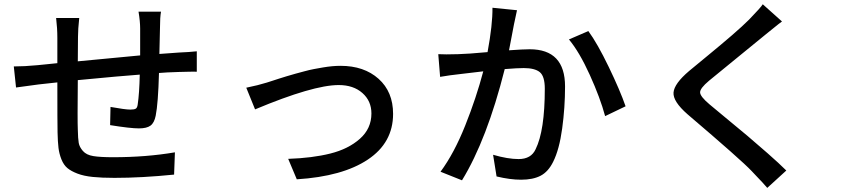

<svg xmlns="http://www.w3.org/2000/svg" viewBox="-20 -830 4040 917"><path d="M641.6 -774.4H749Q744.1 -748 744.1 -696.3Q742.2 -598.6 741.2 -572.3Q763.7 -574.2 835 -579.1Q884.8 -581.1 919.9 -585V-487.3Q911.1 -488.3 877.4 -487.3Q843.8 -486.3 835 -486.3Q771.5 -484.4 739.3 -481.4Q735.4 -335.9 723.6 -277.3Q716.8 -243.2 698.7 -230Q680.7 -216.8 643.6 -216.8Q602.5 -216.8 505.9 -232.4L507.8 -319.3Q578.1 -306.6 602.5 -306.6Q621.1 -306.6 628.4 -311Q635.7 -315.4 637.7 -331.1Q645.5 -383.8 647.5 -473.6Q564.5 -467.8 351.6 -447.3Q349.6 -252 351.6 -211.9Q352.5 -167 356 -147.5Q359.4 -127.9 376 -108.9Q392.6 -89.8 425.8 -84.5Q459 -79.1 519.5 -79.1Q678.7 -79.1 815.4 -102.5L811.5 3.9Q657.2 19.5 526.4 19.5Q465.8 19.5 422.9 15.1Q379.9 10.7 349.6 -1Q319.3 -12.7 301.8 -27.3Q284.2 -42 273.4 -68.8Q262.7 -95.7 259.3 -124Q255.9 -152.3 254.9 -197.3Q253.9 -239.3 253.9 -436.5Q181.6 -428.7 165 -426.8Q104.5 -418.9 56.6 -412.1L45.9 -512.7Q96.7 -512.7 158.2 -518.6Q168.9 -519.5 201.2 -522.9Q233.4 -526.4 253.9 -528.3V-649.4Q253.9 -695.3 248 -744.1H358.4Q352.5 -689.5 352.5 -654.3Q352.5 -584 351.6 -537.1Q584 -559.6 649.4 -565.4V-693.4Q649.4 -727.5 641.6 -774.4Z M1198.2 -307.6 1156.2 -411.1Q1213.9 -422.9 1253.9 -435.5Q1257.8 -436.5 1279.8 -443.8Q1301.8 -451.2 1313 -454.6Q1324.2 -458 1349.1 -465.8Q1374 -473.6 1391.1 -478Q1408.2 -482.4 1433.1 -489.3Q1458 -496.1 1478.5 -500Q1499 -503.9 1522 -507.8Q1544.9 -511.7 1565.9 -513.7Q1586.9 -515.6 1606.4 -515.6Q1718.8 -515.6 1788.1 -453.6Q1857.4 -391.6 1857.4 -286.1Q1857.4 -148.4 1736.8 -67.9Q1616.2 12.7 1397.5 26.4L1356.4 -71.3Q1471.7 -75.2 1557.6 -96.7Q1643.6 -118.2 1698.7 -167Q1753.9 -215.8 1753.9 -288.1Q1753.9 -347.7 1710.9 -385.7Q1668 -423.8 1597.7 -423.8Q1475.6 -423.8 1198.2 -307.6Z M2332 -793 2449.2 -781.2Q2437.5 -729.5 2434.6 -712.9Q2432.6 -702.1 2424.3 -658.7Q2416 -615.2 2411.1 -589.8Q2479.5 -594.7 2509.8 -594.7Q2678.7 -594.7 2678.7 -417Q2678.7 -316.4 2665 -216.3Q2651.4 -116.2 2622.1 -57.6Q2598.6 -9.8 2562 9.3Q2525.4 28.3 2468.8 28.3Q2416 28.3 2351.6 12.7L2335 -90.8Q2405.3 -70.3 2457 -70.3Q2516.6 -70.3 2538.1 -117.2Q2582 -206.1 2582 -406.2Q2582 -465.8 2558.1 -485.4Q2534.2 -504.9 2481.4 -504.9Q2452.1 -504.9 2390.6 -500Q2305.7 -163.1 2186.5 31.2L2084 -9.8Q2149.4 -98.6 2202.1 -231Q2254.9 -363.3 2288.1 -489.3Q2227.5 -482.4 2180.7 -476.6Q2126 -470.7 2082 -462.9L2073.2 -571.3Q2104.5 -569.3 2168 -571.3Q2212.9 -572.3 2308.6 -581.1Q2333 -712.9 2332 -793ZM2697.3 -641.6 2790 -681.6Q2833 -623 2887.2 -510.7Q2941.4 -398.4 2967.8 -322.3L2870.1 -275.4Q2846.7 -362.3 2796.9 -472.2Q2747.1 -582 2697.3 -641.6Z M3623 -809.6 3714.8 -727.5Q3701.2 -717.8 3673.8 -695.3Q3646.5 -672.9 3638.7 -667Q3604.5 -638.7 3502.4 -555.7Q3400.4 -472.7 3366.2 -444.3Q3323.2 -408.2 3323.7 -388.7Q3324.2 -369.1 3368.2 -332Q3377 -324.2 3443.4 -269.5Q3509.8 -214.8 3549.8 -181.2Q3589.8 -147.5 3646 -98.1Q3702.1 -48.8 3735.4 -15.6L3644.5 67.4Q3633.8 54.7 3621.1 41Q3608.4 27.3 3592.8 11.2Q3577.1 -4.9 3569.3 -13.7Q3520.5 -65.4 3263.7 -284.2Q3193.4 -345.7 3196.8 -388.2Q3200.2 -430.7 3271.5 -491.2Q3289.1 -505.9 3357.9 -562.5Q3426.8 -619.1 3477.1 -662.6Q3527.3 -706.1 3557.6 -736.3Q3615.2 -795.9 3623 -809.6Z"/></svg>

Font: Gen Shin Gothic Medium
Style: Regular
Weight: 500
Designer: [Source Han Sans]
Ryoko NISHIZUKA  (kana & ideographs); Paul D. Hunt (Latin, Greek & Cyrillic); Wenlong ZHANG  (bopomofo
Version: Version 1.002.20150607